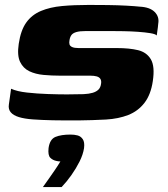

<svg xmlns="http://www.w3.org/2000/svg" viewBox="-20 -484 682 779"><path d="M25 -124Q49 -113 89.5 -108.5Q130 -104 174 -102.5Q218 -101 252 -101Q265 -101 285.5 -101.5Q306 -102 319 -102Q341 -103 356 -107.5Q371 -112 379.5 -120.5Q388 -129 390 -144Q392 -156 387.5 -163.5Q383 -171 372.5 -174Q362 -177 346 -177Q335 -177 321.5 -177Q308 -177 285.5 -177Q263 -177 224 -177Q190 -177 157 -180Q124 -183 99 -195Q74 -207 61.5 -233Q49 -259 56 -306Q64 -361 86.5 -392.5Q109 -424 146 -439.5Q183 -455 231.5 -459.5Q280 -464 340 -464Q376 -464 417 -463.5Q458 -463 493.5 -461Q529 -459 547 -457Q588 -455 607.5 -435.5Q627 -416 622 -388Q622 -384 620.5 -373Q619 -362 617.5 -351.5Q616 -341 616 -340Q611 -346 589.5 -349.5Q568 -353 539 -355Q510 -357 481 -357.5Q452 -358 430 -358H328Q304 -358 290 -354Q276 -350 270 -342Q264 -334 262 -321Q260 -311 262 -304Q264 -297 273 -293Q282 -289 299 -289Q368 -289 407.5 -289Q447 -289 454 -289Q505 -289 540 -280.5Q575 -272 592 -243.5Q609 -215 600 -155Q592 -100 566 -66.5Q540 -33 500.5 -17.5Q461 -2 410 1Q352 4 301.5 4.5Q251 5 194 4Q149 3 114 0.5Q79 -2 56.5 -9Q34 -16 23.5 -28.5Q13 -41 16 -60ZM154 275Q170 253 181 237Q192 221 202.5 206Q213 191 225 171Q222 171 217 170.5Q212 170 209 169Q194 166 184 156Q174 146 177 117Q182 81 205 71.5Q228 62 266 62Q282 62 295 65.5Q308 69 316 81Q324 93 321 117Q317 143 303 171Q289 199 270 226Q251 253 230 275Z"/></svg>

Font: Genos ExtraBold
Style: Italic
Weight: 800
Italic angle: -8°
Version: Version 1.010